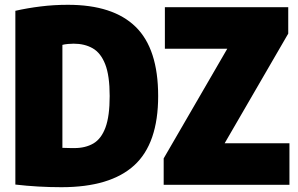

<svg xmlns="http://www.w3.org/2000/svg" viewBox="-20 -770 1242 800"><path d="M236 10Q138.5 10 44 -1V-725Q95 -736.5 149.8 -743.2Q204.5 -750 263 -750Q451.5 -750 545.2 -658.2Q639 -566.5 639 -370Q639 -172 539.2 -81Q439.5 10 236 10ZM290 -153Q336 -153 369 -172.2Q402 -191.5 419.5 -238.8Q437 -286 437 -370Q437 -454.5 418.5 -502Q400 -549.5 366.2 -568.8Q332.5 -588 287 -588Q276.5 -588 262.8 -586.8Q249 -585.5 240 -583V-154Q256.5 -153.5 269.2 -153.2Q282 -153 290 -153ZM662 0V-110L927 -567H667V-740H1181V-630L916 -173H1186V0Z"/></svg>

Font: Encode Sans Condensed Black
Style: Regular
Weight: 900
Width: 3
Designer: Multiple Designers
Foundry: Impallari Type
Version: Version 3.000; ttfautohint (v1.8.3) -l 8 -r 50 -G 200 -x 14 